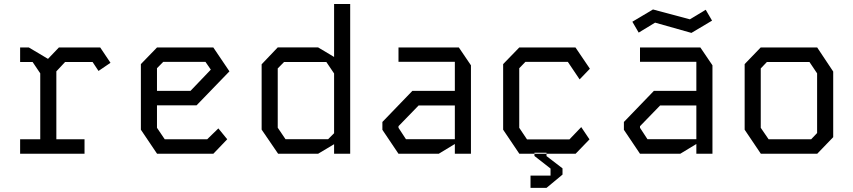

<svg xmlns="http://www.w3.org/2000/svg" viewBox="-20 -764 4240 954"><path d="M80 -528V-456H142L180 -399.5V-72H80V0H400V-72H260V-409.5L303.5 -456H440L469.5 -411.5L529 -452L478 -528H272.5L218.5 -471.5L123.5 -528Z M760 -528 680 -445.5V-119.5L760.5 0H1040L1109 -72L1065 -126L1009.5 -72H798.5L760 -129V-240.5H956.5L1120 -409.5L1040 -528ZM760 -425 791 -456.5H1001L1027.5 -418L926.5 -312.5H760Z M1640 -744V-481L1560.5 -528.5H1360L1280 -444.5V-120L1362 0H1560.5L1640 -47.5V0H1720V-744ZM1360 -129.5V-424L1391.5 -456H1601.5L1640 -399V-102L1610.5 -72.5H1398.5Z M1960 -528V-457H2240V-312.5H2029L1880 -158V-119L1960 0H2160L2240 -48.5V0H2320V-439.5L2260 -528ZM1960 -129V-137L2060 -240H2240V-72.5H1997Z M2560 -528 2480 -445.5V-119.5L2560.5 0H2840L2909 -71.5L2868 -132.5L2809.5 -71.5H2598.5L2560 -129V-425L2590.5 -456.5H2801.5L2860 -369.5L2911 -422.5L2839.5 -528ZM2616 108.5H2715.5V73.5L2635.5 11V-5H2695.5V11.5L2775 72.5V103.5L2695.5 169.5H2616Z M3160 -528V-457H3440V-312.5H3229L3080 -158V-119L3160 0H3360L3440 -48.5V0H3520V-439.5L3460 -528ZM3160 -129V-137L3260 -240H3440V-72.5H3197ZM3486.5 -715.5 3408 -668 3224.5 -717 3122 -656 3153.5 -602 3235 -651.5 3415.5 -600.5 3518 -661.5Z M3759.5 -528 3680 -445.5V-119.5L3760.5 0H4040.5L4120 -82.5V-408.5L4040.5 -528ZM3760 -129V-424L3790.5 -456H4002L4040 -399.5V-103L4010.5 -72H3799Z"/></svg>

Font: Kode
Style: Regular
Weight: 400
Monospace: yes
Designer: Isa Ozler
Foundry: Kadena LLC
Version: Version 1.000;gftools[0.9.28]